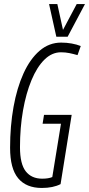

<svg xmlns="http://www.w3.org/2000/svg" viewBox="-20 -921 441 951"><path d="M187 10Q110 10 70 -38Q30 -86 30 -189Q30 -297 47 -391.5Q64 -486 96.5 -557.5Q129 -629 176 -669.5Q223 -710 283 -710Q310 -710 335 -705.5Q360 -701 380 -693L364 -648Q343 -654 323.5 -658Q304 -662 282 -662Q237 -662 200 -625.5Q163 -589 136 -524Q109 -459 94 -374Q79 -289 79 -192Q79 -109 107.5 -72.5Q136 -36 189 -36Q220 -36 239 -44L282 -308H191L198 -352H335L280 -9Q243 10 187 10ZM401 -901 315 -739H259L223 -901H264L292 -773L360 -901Z"/></svg>

Font: Georama Condensed Light
Style: Italic
Weight: 300
Width: 3
Italic angle: -9°
Designer: Jean-Baptiste Levee
Foundry: Production Type
Version: Version 1.000